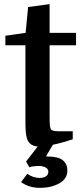

<svg xmlns="http://www.w3.org/2000/svg" viewBox="-20 -699 397 929"><path d="M6 -480V-526L104 -540L116 -665L220 -679V-540H348V-480H220V-143Q220 -109 221 -96.5Q222 -84 225 -76Q228 -70 236 -67Q244 -64 262 -64H332V-25Q277 -7 235.5 1.5Q194 10 169 10Q124 10 111 -27Q107 -39 105 -58Q103 -77 103 -114V-480ZM173 210Q120 210 82 182L112 142Q141 162 171 162Q191 162 202.5 154Q214 146 214 132Q214 119 201 111.5Q188 104 166 104Q155 104 143 105.5Q131 107 122 110L106 83L183 -17H247L204 55L205 58Q261 58 283.5 76Q306 94 306 126Q306 166 267 188Q228 210 173 210Z"/></svg>

Font: Domine SemiBold
Style: Regular
Weight: 600
Designer: Pablo Impallari, Rodrigo Fuenzalida, Brenda Gallo
Foundry: Pablo Impallari, Rodrigo Fuenzalida, Brenda Gallo
Version: Version 2.000